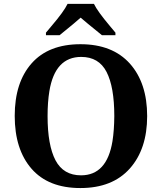

<svg xmlns="http://www.w3.org/2000/svg" viewBox="-20 -951 827 981"><path d="M223.1 -357.9Q223.1 -209 263.7 -131.8Q304.2 -55.2 394 -55.2Q526.4 -55.2 554.7 -230Q563.5 -286.1 564 -357.9Q564 -506.8 524.4 -583.5Q484.9 -660.2 395 -660.2Q261.2 -660.2 232.4 -485.8Q223.1 -429.7 223.1 -357.9ZM55.2 -358.9Q55.2 -529.8 141.6 -627.4Q228 -725.1 391.1 -725.1Q554.7 -725.1 643.6 -626Q731.9 -526.9 731.9 -357.9Q731.9 -189.5 643.1 -89.8Q554.2 9.8 390.6 9.8Q227.1 9.8 141.1 -88.9Q55.2 -187.5 55.2 -358.9ZM214.8 -771V-784.2Q226.6 -798.3 242.2 -816.9Q306.6 -892.1 325.2 -931.2H460Q477.5 -894 542.5 -816.9Q558.1 -798.3 569.8 -784.2V-771H501Q408.7 -845.7 392.1 -860.8Q368.2 -838.9 284.2 -771Z"/></svg>

Font: DroidSerif-Bold
Style: Bold
Weight: 700
Foundry: Ascender Corporation
Version: Version 1.00 build 112